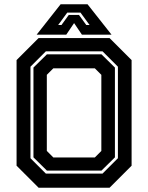

<svg xmlns="http://www.w3.org/2000/svg" viewBox="-20 -878 693 898"><path d="M160.5 0 57.5 -103V-597L160.5 -700H492.5L595.5 -597V-103L492.5 0ZM229.5 -141.5H423.5L454 -172V-528L423.5 -558.5H229.5L199 -528V-172ZM194.5 -66H459.5L531.5 -138V-566L459.5 -638H194.5L122.5 -566V-138ZM199.5 -80 136.5 -142V-562L199.5 -624H454.5L517.5 -562V-142L454.5 -80ZM263.5 -858H389.5L501.5 -716H363L326.5 -770L290 -716H151.5ZM294.5 -819 252 -761H267.5L301.5 -808H349.5L383.5 -761H399L356.5 -819Z"/></svg>

Font: Tourney Thin
Style: Regular
Weight: 100
Designer: Tyler Finck
Foundry: Etcetera Type Co
Version: Version 1.015